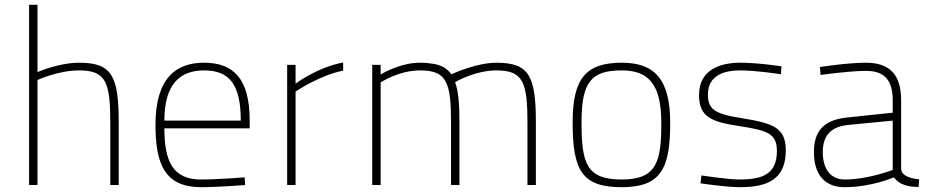

<svg xmlns="http://www.w3.org/2000/svg" viewBox="-20 -770 3870 799"><path d="M136 0V-437C136 -437 221 -477 310 -477C421 -477 439 -428 439 -258V0H474V-260C474 -454 446 -509 310 -509C224 -509 136 -470 136 -470V-750H101V0Z M816 -23C700 -23 664 -98 664 -236H1019V-269C1019 -442 952 -509 829 -509C715 -509 627 -448 627 -250C627 -87 666 8 815 9C888 9 1000 0 1000 0L998 -32C998 -32 886 -23 816 -23ZM664 -268C664 -420 729 -477 829 -477C933 -477 982 -421 982 -268Z M1175 0H1210V-389C1210 -389 1310 -457 1408 -476V-510C1298 -489 1210 -422 1210 -422V-500H1175Z M1564 0V-427C1564 -427 1639 -477 1728 -477C1839 -477 1857 -428 1857 -258V0H1892V-260C1892 -335 1888 -390 1874 -428C1878 -431 1959 -477 2046 -477C2157 -477 2175 -428 2175 -258V0H2210V-260C2210 -454 2182 -509 2046 -509C1966 -509 1872 -467 1858 -461C1842 -484 1819 -498 1786 -504C1769 -507 1750 -509 1728 -509C1642 -509 1564 -460 1564 -460V-500H1529V0Z M2568 -509C2420 -509 2363 -446 2363 -261C2363 -60 2402 9 2568 9C2733 9 2769 -72 2769 -259C2769 -441 2703 -509 2568 -509ZM2568 -23C2421 -23 2400 -89 2400 -261C2400 -429 2440 -477 2568 -477C2679 -477 2732 -419 2732 -259C2732 -100 2715 -23 2568 -23Z M3232 -494C3232 -494 3137 -509 3060 -509C2979 -509 2889 -481 2889 -375C2889 -282 2941 -263 3058 -245C3177 -227 3213 -213 3213 -141C3213 -45 3152 -23 3058 -23C3007 -23 2899 -40 2899 -40L2895 -7C2895 -7 3003 9 3060 9C3178 9 3250 -27 3250 -144C3250 -238 3199 -257 3068 -278C2953 -296 2926 -315 2926 -377C2926 -458 2996 -477 3060 -477C3128 -477 3230 -461 3230 -461Z M3730 -353C3730 -456 3685 -509 3584 -509C3504 -509 3392 -491 3392 -491L3395 -458C3395 -458 3511 -475 3584 -475C3657 -475 3695 -440 3695 -353V-301L3505 -281C3406 -271 3367 -222 3367 -137C3367 -40 3416 9 3494 9C3607 9 3700 -32 3700 -32C3722 -1 3760 8 3803 8L3805 -24C3771 -27 3733 -37 3730 -66ZM3695 -268V-63C3695 -63 3594 -23 3495 -23C3439 -23 3404 -64 3404 -137C3404 -199 3431 -242 3509 -250Z"/></svg>

Font: TitilliumText22L
Style: 1 wt
Weight: 100
Designer: Campivisivi
Foundry: Campivisivi
Version: 1.000